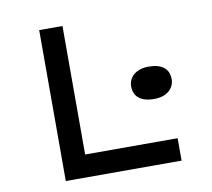

<svg xmlns="http://www.w3.org/2000/svg" viewBox="-78 -789 970 877"><g transform="rotate(-10 407.0 -350.0)"><path d="M695 0V-104H266V-700H158V0ZM621 -299C684 -299 715 -335 715 -374C715 -421 685 -449 621 -449C558 -449 527 -413 527 -374C527 -327 558 -299 621 -299Z"/></g></svg>

Font: Lexend Peta
Style: Regular
Weight: 400
Designer: Bonnie Shaver-Troup, Thomas Jockin
Foundry: Lexend
Version: Version 1.007